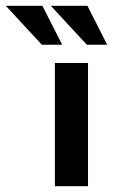

<svg xmlns="http://www.w3.org/2000/svg" viewBox="-112 -641 399 661"><path d="M77 -424H191V0H77ZM-92 -621H34L102 -487H32ZM63 -621H189L257 -487H187Z"/></svg>

Font: Reem Kufi Fun Medium
Style: Regular
Weight: 500
Designer: Khaled Hosny
Version: Version 1.005